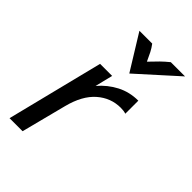

<svg xmlns="http://www.w3.org/2000/svg" viewBox="-191 -703 781 781"><g transform="rotate(45 199.5 -312.5)"><path d="M14.6 0 118.8 -416.7H188.2L169.4 -340.3Q200.7 -377.1 242.7 -399Q284.7 -420.8 334.7 -420.8V-345.8Q322.2 -350 304.9 -350Q247.9 -350 203.8 -311.5Q159.7 -272.9 139.6 -194.4L89.6 0ZM230.6 -472.9 136.8 -625H210.4Q221.5 -610.4 229.5 -594.8Q237.5 -579.2 247.2 -557.6Q267.4 -579.2 283.3 -594.8Q299.3 -610.4 317.4 -625H399.3Z"/></g></svg>

Font: Afacad
Style: Italic
Weight: 400
Italic angle: -14°
Designer: Kristian Moeller
Foundry: Dicotype
Version: Version 1.000